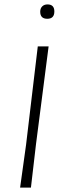

<svg xmlns="http://www.w3.org/2000/svg" viewBox="-20 -849 287 869"><path d="M195 -829Q226 -829 226 -797Q226 -764 194 -764Q162 -764 162 -796Q162 -811 171 -820Q180 -829 195 -829ZM200 -639 143 -197 120 0H71L98 -194L151 -639Z"/></svg>

Font: Alegreya Sans SC Light
Style: Italic
Weight: 300
Italic angle: -7°
Designer: Juan Pablo del Peral
Foundry: Huerta Tipografica
Version: Version 2.007